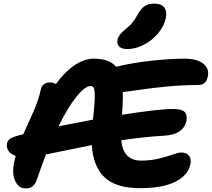

<svg xmlns="http://www.w3.org/2000/svg" viewBox="-20 -1036 1174 1064"><path d="M686 -764.2Q654.8 -764.2 640.6 -778.1Q626.5 -792 630.9 -814.9Q637.2 -843.8 673.8 -873Q698.2 -891.6 713.4 -910.2Q728.5 -928.7 744.1 -958Q762.2 -990.2 783.4 -1003.2Q804.7 -1016.1 835 -1016.1Q873 -1016.1 889.6 -995.4Q906.2 -974.6 898.9 -936Q889.6 -891.1 856 -851.1Q822.3 -811 776.4 -787.6Q730.5 -764.2 686 -764.2ZM120.1 7.8Q84.5 7.8 64.9 -31.5Q45.4 -70.8 58.1 -136.2Q65.9 -168.9 66.9 -171.9Q41 -180.7 27.6 -199Q14.2 -217.3 19 -242.2Q22 -257.8 37.8 -268.1Q53.7 -278.3 97.2 -289.1L108.9 -292Q118.2 -314 137 -354.7Q155.8 -395.5 166.3 -419.4Q176.8 -443.4 188.5 -477.1Q200.2 -510.7 206.1 -539.1Q214.4 -579.1 257.8 -579.1Q273.4 -579.1 290 -570.8Q339.4 -638.7 393.6 -674.8Q447.8 -710.9 500 -710.9Q586.9 -710.9 623 -666Q718.3 -689 823 -700Q927.7 -710.9 1001 -710.9Q1071.3 -710.9 1106 -683.6Q1140.6 -656.2 1131.8 -613.8Q1123 -564.9 1079.1 -564.9Q996.6 -564.9 912.1 -557.1Q827.6 -549.3 753.2 -538.3Q678.7 -527.3 660.2 -525.9Q662.6 -482.4 655.8 -399.9Q860.8 -432.1 939 -432.1Q985.4 -432.1 1002.2 -416.7Q1019 -401.4 1013.2 -366.2Q997.1 -291.5 893.1 -284.2Q773.9 -277.3 651.9 -258.8Q662.6 -146 762.2 -146Q813.5 -146 860.1 -157.2Q906.7 -168.5 938 -179.7Q969.2 -190.9 981.9 -190.9Q1013.7 -190.9 1027.3 -173.6Q1041 -156.2 1035.2 -127Q1022.9 -64.5 951.7 -28.8Q880.4 6.8 757.8 6.8Q621.1 6.8 558.3 -54.4Q495.6 -115.7 488.8 -231.9Q435.5 -221.7 351.1 -203.9Q266.6 -186 234.9 -180.2Q214.8 -130.4 188 -50.8Q178.7 -19 162.6 -4.9Q146.5 9.3 120.1 7.8ZM481.9 -559.1Q451.2 -559.1 403.3 -499.8Q355.5 -440.4 304.2 -335.9Q335.4 -342.8 495.1 -373Q502 -435.1 504.2 -472.2Q506.3 -509.3 504.2 -528.3Q502 -547.4 496.8 -553.2Q491.7 -559.1 481.9 -559.1Z"/></svg>

Font: Shantell Sans Irregular
Style: Bold Italic
Weight: 700
Italic angle: -11.31°
Designer: Stephen Nixon, Anya Danilova, Shantell Martin
Foundry: Arrow Type
Version: Version 1.006;[9816181b4]